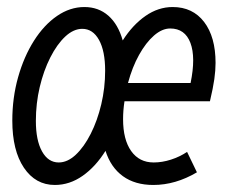

<svg xmlns="http://www.w3.org/2000/svg" viewBox="-20 -516 640 546"><path d="M464 -435Q441 -435 418 -415Q395 -395 375.5 -360Q356 -325 344 -280H522Q537 -353 521.5 -394Q506 -435 464 -435ZM147 -54Q172 -54 195.5 -76Q219 -98 238 -135.5Q257 -173 268 -219.5Q279 -266 279 -315Q279 -371 261.5 -402.5Q244 -434 214 -434Q189 -434 165.5 -412Q142 -390 123 -352.5Q104 -315 93 -268.5Q82 -222 82 -172Q82 -117 99.5 -85.5Q117 -54 147 -54ZM136 10Q81 10 48 -39Q15 -88 15 -173Q15 -238 31.5 -296.5Q48 -355 76.5 -400Q105 -445 142 -470.5Q179 -496 220 -496Q260 -496 288 -471.5Q316 -447 329 -401Q357 -445 393.5 -470.5Q430 -496 471 -496Q528 -496 560.5 -453.5Q593 -411 593 -337Q593 -316 589.5 -291Q586 -266 577 -228H334Q332 -215 331 -202.5Q330 -190 330 -177Q330 -119 353 -86.5Q376 -54 417 -54Q441 -54 466 -62Q491 -70 512 -84L540 -26Q479 10 416 10Q364 10 329.5 -15Q295 -40 280 -87Q252 -42 215 -16Q178 10 136 10Z"/></svg>

Font: Red Hat Mono
Style: Italic
Weight: 300
Italic angle: -12°
Monospace: yes
Designer: Pentagram, MCKL
Foundry: Pentagram, MCKL
Version: Version 1.023